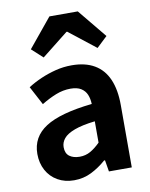

<svg xmlns="http://www.w3.org/2000/svg" viewBox="-93 -911 777 993"><g transform="rotate(-10 295.5 -414.5)"><path d="M216 14Q167 14 129.5 -7.5Q92 -29 71.5 -67Q51 -105 51 -153Q51 -242 128 -291.5Q205 -341 373 -359Q372 -387 363 -408.5Q354 -430 333.5 -443Q313 -456 278 -456Q239 -456 201 -441Q163 -426 124 -402L72 -500Q105 -521 142 -537Q179 -553 220 -563.5Q261 -574 305 -574Q376 -574 424 -546Q472 -518 496 -463Q520 -408 520 -327V0H400L390 -60H385Q349 -28 307 -7Q265 14 216 14ZM265 -101Q296 -101 321.5 -115.5Q347 -130 373 -156V-268Q305 -260 265 -245Q225 -230 208 -209.5Q191 -189 191 -164Q191 -131 211.5 -116Q232 -101 265 -101ZM112 -692 236 -843H385L509 -692L453 -639L313 -749H309L170 -639Z"/></g></svg>

Font: Noto Sans JP Thin
Style: Bold
Weight: 700
Version: Version 2.004-H2;hotconv 1.0.118;makeotfexe 2.5.65603